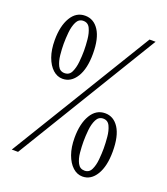

<svg xmlns="http://www.w3.org/2000/svg" viewBox="-131 -795 778 893"><g transform="rotate(20 258.0 -348.0)"><path d="M137.5 -390Q111 -390 89.5 -409.5Q68 -429 55.2 -464.2Q42.5 -499.5 42.5 -547.5Q42.5 -617 67.8 -659.5Q93 -702 137.5 -702Q180.5 -702 206 -662.5Q231.5 -623 231.5 -547.5Q231.5 -473.5 205.5 -431.8Q179.5 -390 137.5 -390ZM380 5.5Q353.5 5.5 331.8 -14.2Q310 -34 297.2 -69.5Q284.5 -105 284.5 -152Q284.5 -222 310 -264.8Q335.5 -307.5 380 -307.5Q422.5 -307.5 448 -267.8Q473.5 -228 473.5 -152Q473.5 -79 447.8 -36.8Q422 5.5 380 5.5ZM380 -23.5Q403 -23.5 413.2 -45Q423.5 -66.5 426.2 -96.2Q429 -126 429 -151Q429 -177 426.2 -207.2Q423.5 -237.5 413.2 -259.2Q403 -281 380 -281Q357.5 -281 346.5 -259Q335.5 -237 332.5 -206.5Q329.5 -176 329.5 -150Q329.5 -124.5 332.2 -95Q335 -65.5 346 -44.5Q357 -23.5 380 -23.5ZM137.5 -418Q161 -418 171.2 -439.5Q181.5 -461 184.5 -491Q187.5 -521 187.5 -546.5Q187.5 -572.5 184.5 -602.8Q181.5 -633 171.2 -654.8Q161 -676.5 137.5 -676.5Q115 -676.5 104.2 -654.5Q93.5 -632.5 90.5 -602Q87.5 -571.5 87.5 -545.5Q87.5 -519.5 90.5 -490Q93.5 -460.5 104 -439.2Q114.5 -418 137.5 -418ZM29 0 456 -700H486L60 0Z"/></g></svg>

Font: Imbue 24pt Light
Style: Regular
Weight: 300
Designer: Tyler Finck
Foundry: Etcetera Type Company
Version: Version 1.102